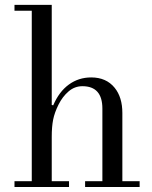

<svg xmlns="http://www.w3.org/2000/svg" viewBox="-20 -750 609 770"><path d="M38.1 0V-23.4H107.4V-707H38.1V-730.5H187.5V-329.1L193.4 -327.6Q216.8 -382.3 256.1 -410.9Q295.4 -439.5 345.7 -439.5Q406.2 -439.5 439.9 -397.9Q470.7 -359.9 470.7 -296.9V-23.4H540V0H321.3V-23.4H390.6V-314.5Q390.6 -404.3 310.5 -404.3Q279.3 -404.3 254.9 -383.3Q230.5 -362.3 214.8 -330.6Q198.7 -298.3 193.1 -270Q187.5 -241.7 187.5 -201.2V-23.4H256.8V0Z"/></svg>

Font: Theano Didot
Style: Regular
Weight: 400
Designer: Alexey Kryukov
Version: Version 2.0